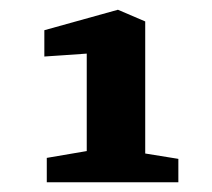

<svg xmlns="http://www.w3.org/2000/svg" viewBox="-20 -737 436 394"><path d="M76 -413 158 -427V-627L71 -621V-675L222 -717L278 -693V-422L346 -411V-363H76Z"/></svg>

Font: Grenze Gotisch
Style: Bold
Weight: 700
Designer: Renata Polastri
Foundry: Omnibus-Type
Version: Version 1.001